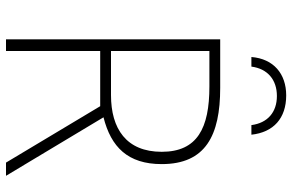

<svg xmlns="http://www.w3.org/2000/svg" viewBox="-187 -787 974 640"><g transform="rotate(90 300.0 -467.0)"><path d="M298 -934C226 -934 176 -892 170 -818H202C209 -872 246 -903 300 -903C354 -903 390 -872 397 -818H429C421 -892 374 -934 298 -934ZM111 0H150V-314H334L522 0H566L371 -325C470 -350 527 -406 527 -519C527 -665 432 -714 273 -714H111ZM297 -350H150V-678H268C407 -678 486 -638 486 -519C486 -401 409 -350 297 -350Z"/></g></svg>

Font: Noto Sans Mono ExtraLight
Style: Regular
Weight: 200
Designer: Monotype Design Team
Foundry: Monotype Imaging Inc.
Version: Version 2.014